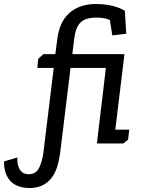

<svg xmlns="http://www.w3.org/2000/svg" viewBox="-168 -718 709 961"><path d="M455 -447 409 -69H479L473 -19L449 0H317L362 -378H185L133 48Q128 85 118 117Q108 149 90 172.5Q72 196 45 209.5Q18 223 -21 223Q-48 223 -71.5 215.5Q-95 208 -112 192Q-129 176 -138.5 151Q-148 126 -148 90L-81 70Q-82 97 -76.5 113.5Q-71 130 -62.5 139Q-54 148 -43.5 151Q-33 154 -24 154Q11 154 27 123.5Q43 93 49 47L101 -378H19L23 -423L49 -447H109L119 -525Q124 -563 137.5 -594.5Q151 -626 175 -649Q199 -672 233 -685Q267 -698 313 -698Q328 -698 346.5 -696.5Q365 -695 384.5 -691Q404 -687 422.5 -680.5Q441 -674 457 -664L464 -549L394 -541L382 -618Q370 -623 353.5 -626.5Q337 -630 316 -630Q260 -630 235.5 -606Q211 -582 204 -528L194 -447Z"/></svg>

Font: Zilla Slab Medium
Style: Regular
Weight: 500
Designer: Typotheque.com
Foundry: Typotheque type foundry
Version: Version 1.1; 2017